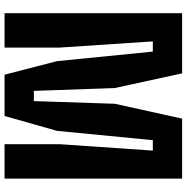

<svg xmlns="http://www.w3.org/2000/svg" viewBox="-8 -832 840 865"><g transform="rotate(90 412.5 -400.0)"><path d="M40 0V-800H311L377 -497L390 -132H436L448 -497L515 -800H785V0H630V-246L659 -668H612L570 -236L503 0H317L256 -236L213 -668H167L195 -246V0Z"/></g></svg>

Font: Big Shoulders Text Black
Style: Regular
Weight: 900
Designer: Patric King
Foundry: XO Type Co
Version: Version 1.000; ttfautohint (v1.8.2)